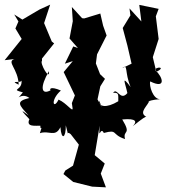

<svg xmlns="http://www.w3.org/2000/svg" viewBox="-30 -769 726 823"><path d="M406 -310 388 -343 400 -399 420 -431 399 -451 381 -497 386 -536 427 -617 412 -659C408 -676 404 -693 400 -711L331 -690L322 -691L278 -739L282 -678L268 -604L304 -563L284 -570L248 -496L282 -507L243 -460L291 -360L278 -327L281 -306C284 -284 255 -328 221 -342C199 -297 184 -339 231 -381C184 -401 182 -386 187 -382C146 -360 140 -396 180 -464C184 -419 139 -500 150 -508V-518L202 -583L192 -591L159 -670L185 -749L139 -728L66 -685L31 -707L49 -677L36 -647L63 -602L-10 -511L32 -516C-4 -504 48 -475 50 -406C4 -428 67 -408 62 -427C69 -378 10 -389 68 -373C30 -324 57 -378 96 -349C37 -335 49 -321 93 -274C51 -306 65 -291 96 -258C80 -223 123 -231 143 -230C142 -204 155 -242 141 -198C179 -212 207 -178 229 -224C233 -166 253 -177 252 -232C269 -170 251 -213 273 -194L308 -149L283 -59L250 -38L242 -23L284 11L365 31L424 34L402 -25L419 -68L376 -104L397 -230C393 -159 400 -231 415 -199C477 -216 446 -192 506 -173C495 -214 536 -188 494 -257C558 -263 557 -246 539 -228C583 -263 595 -271 598 -268C560 -287 607 -317 612 -342C606 -321 584 -339 658 -344C626 -341 608 -403 614 -420C682 -386 670 -437 636 -468C633 -484 687 -484 640 -461L625 -524L650 -602L638 -699L650 -731L567 -748L576 -677L525 -733L529 -703L496 -649L516 -574L534 -496L494 -477C520 -498 503 -459 530 -396C488 -451 507 -413 516 -370C485 -333 472 -397 455 -371C480 -373 477 -364 477 -335C426 -304 392 -311 395 -338Z"/></svg>

Font: Asimov Aggro
Style: Condensed
Weight: 500
Designer: Google
Version: Version 2.000980; 2014